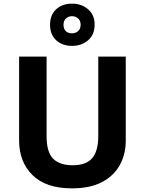

<svg xmlns="http://www.w3.org/2000/svg" viewBox="-20 -1025 796 1055"><path d="M671 -252Q671 -178 638.5 -118.5Q606 -59 540.5 -24.5Q475 10 375 10Q233 10 159 -62.5Q85 -135 85 -254V-714H236V-277Q236 -189 272 -153Q308 -117 379 -117Q453 -117 486.5 -156Q520 -195 520 -278V-714H671ZM376 -773Q322 -773 288.5 -804Q255 -835 255 -889Q255 -943 288.5 -974Q322 -1005 376 -1005Q428 -1005 464 -974Q500 -943 500 -890Q500 -835 464.5 -804Q429 -773 376 -773ZM376 -842Q396 -842 409.5 -854.5Q423 -867 423 -889Q423 -911 409.5 -923.5Q396 -936 376 -936Q356 -936 342.5 -923.5Q329 -911 329 -889Q329 -867 341 -854.5Q353 -842 376 -842Z"/></svg>

Font: Noto Sans Balinese
Style: Bold
Weight: 700
Designer: Aditya Bayu, David Williams
Foundry: David Williams
Version: Version 2.005; ttfautohint (v1.8.4.7-5d5b)